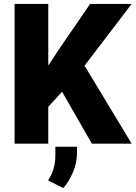

<svg xmlns="http://www.w3.org/2000/svg" viewBox="-20 -731 690 977"><path d="M649.9 0 410.2 -397 649.9 -710.9H438.5L285.2 -487.8L225.6 -397.5V-710.9H54.2V0H225.6V-187.5L295.9 -264.2L447.3 0ZM261.7 15.6V58.6C261.7 117.7 246.1 152.3 224.6 187L302.2 226.1C320.3 205.6 336.4 179.2 350.6 147C364.7 114.3 371.6 82 371.6 49.3V15.6Z"/></svg>

Font: Vazirmatn Black
Style: Regular
Weight: 900
Designer: Saber Rastikerdar
Foundry: Saber Rastikerdar
Version: Version 33.003